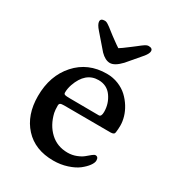

<svg xmlns="http://www.w3.org/2000/svg" viewBox="-160 -742 787 856"><g transform="rotate(30 234.0 -314.5)"><path d="M291.5 -600.1Q299.3 -606 310.1 -614.3Q320.8 -622.6 325.7 -626.5Q330.6 -630.4 336.9 -634.5Q343.3 -638.7 347.7 -640.1Q352.1 -641.6 356 -641.6Q376.5 -641.6 376.5 -626.5Q376.5 -614.7 361.8 -596.2L299.3 -522.9Q267.6 -489.3 243.2 -489.3Q219.2 -489.3 194.3 -514.6L130.4 -588.4Q109.4 -611.8 109.4 -626.5Q109.4 -641.6 130.4 -641.6Q134.3 -641.6 138.4 -640.1Q142.6 -638.7 148.9 -634.5Q155.3 -630.4 160.4 -626.5Q165.5 -622.6 176 -614.3Q186.5 -606 194.3 -600.1Q235.4 -569.8 243.2 -565.4Q252.4 -570.3 291.5 -600.1ZM256.8 -441.4Q288.6 -441.4 316.4 -430.2Q344.2 -418.9 363.5 -400.9Q382.8 -382.8 396.7 -360.4Q410.6 -337.9 417.2 -314.9Q423.8 -292 423.8 -271Q423.8 -252.4 421.4 -235.4Q420.4 -222.7 400.9 -222.7L161.1 -223.6Q147.5 -223.6 142.3 -220.5Q137.2 -217.3 137.2 -209Q137.2 -185.5 140.1 -172.4Q153.3 -116.7 189.7 -82.8Q226.1 -48.8 279.8 -48.8Q303.2 -48.8 324.2 -57.1Q345.2 -65.4 356.7 -75.2Q368.2 -85 378.4 -93.3Q388.7 -101.6 394 -101.6Q409.2 -101.6 409.2 -82Q409.2 -70.8 397.7 -54.9Q386.2 -39.1 366 -23.4Q345.7 -7.8 312.7 2.9Q279.8 13.7 242.2 13.7Q147.9 13.7 93.8 -45.4Q39.6 -104.5 39.6 -201.7Q39.6 -306.6 99.9 -374Q160.2 -441.4 256.8 -441.4ZM317.4 -262.7Q330.6 -262.7 330.6 -287.6Q330.6 -330.1 306.4 -364.3Q282.2 -398.4 238.8 -398.4Q171.9 -398.4 143.6 -317.4Q136.2 -295.4 136.2 -275.4Q136.2 -267.6 143.1 -265.6Q149.9 -263.7 168 -263.7Z"/></g></svg>

Font: Cooper* Medium
Style: Regular
Weight: 500
Designer: Owen Earl
Foundry: indestructible type*
Version: Version 0.001